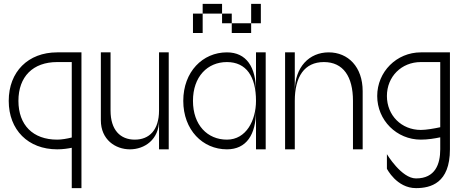

<svg xmlns="http://www.w3.org/2000/svg" viewBox="-20 -770 2390 990"><path d="M275 0C304 0 330 -4 350 -8V200H400V-500H275C125 -500 25 -400 25 -250C25 -100 125 0 275 0ZM75 -250C75 -375 150 -450 275 -450H350V-61C326 -55 298 -50 275 -50C150 -50 75 -125 75 -250Z M650 0C725 0 800 -50 800 -150V0H850V-500H800V-200C800 -100 750 -50 675 -50C600 -50 550 -100 550 -200V-500H500V-150C500 -50 575 0 650 0Z M1150 0C1250 0 1300 -75 1300 -200V0H1350V-500H1300V-300C1300 -425 1250 -500 1150 -500C1025 -500 925 -400 925 -250C925 -100 1025 0 1150 0ZM975 -250C975 -375 1050 -450 1150 -450C1250 -450 1300 -375 1300 -250C1300 -150 1250 -50 1150 -50C1050 -50 975 -125 975 -250ZM975 -600H1025V-700H975ZM1025 -700H1125V-750H1025ZM1125 -650H1175V-700H1125ZM1175 -600H1275V-650H1175ZM1275 -650H1325V-750H1275Z M1675 -500C1575 -500 1500 -425 1500 -300V-500H1450V0H1500V-250C1500 -375 1550 -450 1650 -450C1750 -450 1800 -375 1800 -250V0H1850V-300C1850 -425 1775 -500 1675 -500Z M2125 200C2200 200 2300 175 2300 0V-500H2150C2025 -500 1925 -400 1925 -275C1925 -150 2025 -50 2150 -50C2186 -50 2222 -56 2250 -62V0C2250 75 2225 150 2125 150C2050 150 1975 25 1975 25V100C1975 100 2025 200 2125 200ZM1975 -275C1975 -375 2050 -450 2150 -450H2250V-114C2218 -107 2177 -100 2150 -100C2050 -100 1975 -175 1975 -275Z"/></svg>

Font: LS-VG5000 Light
Style: Regular
Weight: 400
Designer: Justin Bihan, 2021
Foundry: Justin Bihan, 2021
Version: Version 1.000;Glyphs 3.1.2 (3151)